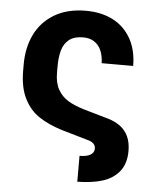

<svg xmlns="http://www.w3.org/2000/svg" viewBox="-52 -581 657 816"><g transform="rotate(5 276.0 -173.5)"><path d="M370.5 42.6Q370.5 33.9 366.3 27.4Q362.2 21 354.4 16.3Q346.5 11.6 334.2 8.7L221.5 -24Q164.7 -42 125.4 -68.1Q86 -94.1 62 -141.3Q37.9 -188.5 37.9 -261.9V-288Q37.9 -359.3 65.5 -415.5Q93 -471.6 148 -504.4Q203 -537.1 282.1 -537.1Q347.6 -537.1 396.8 -512Q446 -486.9 473.8 -438.2Q501.7 -389.4 502 -321H367.6Q366.7 -352.6 356.7 -375.5Q346.7 -398.3 327.3 -410.9Q308 -423.5 279.9 -423.5Q241.7 -423.5 220.2 -406.4Q198.7 -389.3 190.3 -360.3Q182 -331.3 182 -291.2V-264.1Q182 -220.9 198 -192.6Q213.9 -164.3 241.1 -147.8Q268.2 -131.3 309.4 -118.9L416.7 -88.1Q446.8 -78.8 468.1 -62.9Q489.5 -47 501.6 -21.2Q513.7 4.6 513.7 40.9Q513.7 95.5 486.7 128.6Q459.6 161.6 415 175.3Q370.4 189 308.2 189.9V79.5Q337.7 79.5 354.1 70.2Q370.5 60.9 370.5 42.6Z"/></g></svg>

Font: WEMIX Pretendard Variable
Style: Regular
Weight: 400
Designer: Base glyphs from Inter by Rasmus Andersson; Hangeul glyphs from Noto Sans CJK(Source Han Sans) by Jang Soo-young and Kan
Foundry: Kil Hyung-jin
Version: Version 1.000;Glyphs 3.2 (3208)